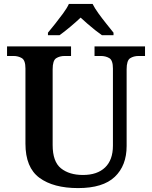

<svg xmlns="http://www.w3.org/2000/svg" viewBox="-20 -951 777 981"><path d="M379 10Q253 10 181.5 -42.5Q110 -95 110 -217V-601Q110 -643 91.5 -654Q73 -665 49 -665H16V-714H343V-665H310Q285 -665 267 -653.5Q249 -642 249 -597V-210Q249 -125 291.5 -91Q334 -57 404 -57Q477 -57 517 -95.5Q557 -134 557 -207V-601Q557 -643 538.5 -654Q520 -665 495 -665H463V-714H721V-665H688Q663 -665 645 -653.5Q627 -642 627 -597V-205Q627 -105 566.5 -47.5Q506 10 379 10ZM225 -784Q241 -803 261.5 -829Q282 -855 302 -882Q322 -909 332 -931H453Q464 -909 483.5 -882Q503 -855 524 -829Q545 -803 560 -784V-771H501Q485 -782 465.5 -797.5Q446 -813 426.5 -830Q407 -847 392 -861Q370 -840 339 -814Q308 -788 284 -771H225Z"/></svg>

Font: Noto Naskh Arabic SemiBold
Style: Regular
Weight: 600
Designer: Monotype Design Team, David Williams, Mohamad Dakak and Nizar Qandah
Foundry: Monotype Imaging Inc.
Version: Version 2.016